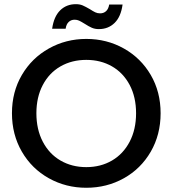

<svg xmlns="http://www.w3.org/2000/svg" viewBox="-20 -890 824 917"><path d="M37.1 -349.1Q37.1 -451.2 84.5 -532Q131.8 -612.8 213.4 -658.4Q294.9 -704.1 392.1 -704.1Q490.2 -704.1 571.5 -658.4Q652.8 -612.8 700 -532Q747.1 -451.2 747.1 -349.1Q747.1 -247.1 700 -165.5Q652.8 -84 571.5 -38.6Q490.2 6.8 392.1 6.8Q294.9 6.8 213.4 -38.6Q131.8 -84 84.5 -165.5Q37.1 -247.1 37.1 -349.1ZM153.8 -349.1Q153.8 -272 184.3 -213.4Q214.8 -154.8 269 -123.3Q323.2 -91.8 392.1 -91.8Q460.9 -91.8 514.9 -123.3Q568.8 -154.8 599.4 -213.4Q629.9 -272 629.9 -349.1Q629.9 -426.3 599.4 -484.1Q568.8 -542 514.9 -573Q460.9 -604 392.1 -604Q323.2 -604 269 -573Q214.8 -542 184.3 -483.9Q153.8 -425.8 153.8 -349.1ZM229 -752.9Q237.3 -811 267.3 -840.6Q297.4 -870.1 342.3 -870.1Q361.3 -870.1 375.2 -864Q389.2 -857.9 409.2 -846.2Q424.3 -836.4 434.8 -831.3Q445.3 -826.2 458 -826.2Q475.1 -826.2 486.6 -836.7Q498 -847.2 501.5 -868.2H565.4Q557.6 -810.1 527.3 -780.5Q497.1 -751 452.1 -751Q433.1 -751 418.2 -757.6Q403.3 -764.2 385.3 -775.9Q367.2 -787.1 357.7 -791.5Q348.1 -795.9 336.4 -795.9Q319.3 -795.9 307.9 -784.9Q296.4 -773.9 293.5 -752.9Z"/></svg>

Font: Poppins Medium
Style: Regular
Weight: 500
Designer: Ninad Kale (Devanagari), Jonny Pinhorn (Latin)
Foundry: Indian Type Foundry
Version: 4.004